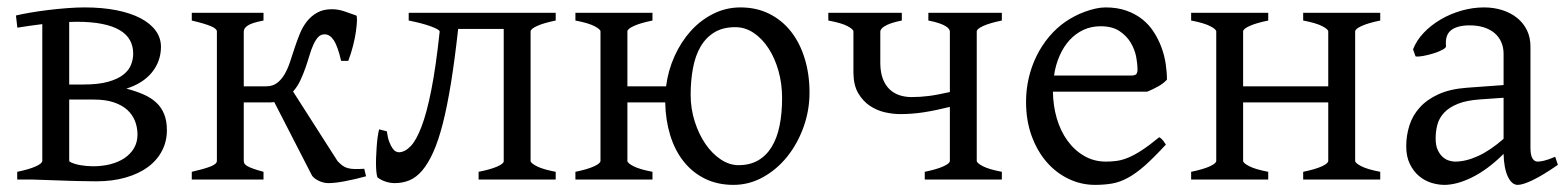

<svg xmlns="http://www.w3.org/2000/svg" viewBox="-20 -489 4270 523"><path d="M188.5 -429.7Q183.6 -429.7 178.7 -429.4Q173.8 -429.2 168.5 -429.2V-258.8H207.5Q247.6 -258.8 273.9 -266.1Q300.3 -273.4 315.4 -285.2Q330.6 -296.9 336.7 -312Q342.8 -327.1 342.8 -342.8Q342.8 -363.3 334 -379.4Q325.2 -395.5 306.4 -406.7Q287.6 -418 258.5 -423.8Q229.5 -429.7 188.5 -429.7ZM168.5 -217.8V-52.7Q168.5 -51.8 169.4 -48.8Q181.6 -42 199 -39.1Q216.3 -36.1 233.4 -36.1Q258.8 -36.1 280.8 -41.7Q302.7 -47.4 319.1 -58.3Q335.4 -69.3 345 -85.4Q354.5 -101.6 354.5 -122.1Q354.5 -142.1 347.7 -159.4Q340.8 -176.8 326.7 -189.7Q312.5 -202.6 290 -210.2Q267.6 -217.8 236.3 -217.8ZM434.6 -134.3Q434.6 -103.5 421.1 -77.9Q407.7 -52.2 382.8 -33.9Q357.9 -15.6 322.3 -5.4Q286.6 4.9 242.2 4.9Q233.4 4.9 220.9 4.6Q208.5 4.4 194.6 4.2Q180.7 3.9 165.8 3.4Q150.9 2.9 136.7 2.4Q103 1.5 66.4 0H26.9V-21Q60.1 -27.8 77.6 -35.9Q95.2 -43.9 95.2 -50.8V-423.3Q76.7 -420.9 59.1 -418.5Q41.5 -416 27.3 -413.6L23.4 -446.8Q39.6 -450.7 62.5 -454.6Q85.4 -458.5 111.1 -461.7Q136.7 -464.8 162.8 -466.8Q189 -468.8 210.4 -468.8Q258.3 -468.8 296.9 -461.2Q335.4 -453.6 362.5 -439.5Q389.6 -425.3 404.1 -405.5Q418.5 -385.7 418.5 -360.8Q418 -321.3 393.6 -291.5Q369.1 -261.7 324.2 -247.6Q350.6 -240.7 371.1 -231.7Q391.6 -222.7 405.8 -209.5Q419.9 -196.3 427.2 -178Q434.6 -159.7 434.6 -134.3Z M697.8 -454.1V-433.1Q665.5 -426.8 654.8 -419.4Q644 -412.1 644 -403.3V-253.9H705.1Q722.7 -253.9 734.6 -262.9Q746.6 -272 755.1 -286.6Q763.7 -301.3 770 -320.3Q776.4 -339.4 782.7 -358.9Q789.1 -378.4 796.9 -397.5Q804.7 -416.5 816.4 -431.2Q828.1 -445.8 844.5 -454.8Q860.8 -463.9 884.3 -463.9Q900.4 -463.9 917.5 -458.3Q934.6 -452.6 950.2 -446.8Q952.6 -445.8 952.4 -434.1Q952.1 -422.4 949.7 -404.5Q947.3 -386.7 941.9 -365.2Q936.5 -343.8 928.7 -323.2H909.2Q899.9 -363.3 889.2 -379.4Q878.4 -395.5 864.3 -395.5Q853.5 -395.5 846.4 -387.7Q839.4 -379.9 833.5 -366.9Q827.6 -354 822.8 -337.4Q817.9 -320.8 811.8 -303.5Q805.7 -286.1 797.9 -269.5Q790 -252.9 778.3 -239.7L899.4 -50.3Q906.7 -42.5 913.1 -37.8Q919.4 -33.2 927.5 -31Q935.5 -28.8 946 -28.6Q956.5 -28.3 972.2 -29.3L977.1 -8.8Q946.8 -0.5 919.7 4.6Q892.6 9.8 874.5 9.8Q861.8 9.8 849.1 3.9Q836.4 -2 830.1 -10.3L727.1 -210.9Q723.1 -210.4 719.2 -210.2Q715.3 -210 711.4 -210H644V-50.8Q644 -46.9 645.8 -43.7Q647.5 -40.5 652.8 -37.1Q658.2 -33.7 668.9 -29.8Q679.7 -25.9 697.8 -21V0H502.4V-21Q534.7 -28.3 552.7 -35.2Q570.8 -42 570.8 -50.8V-403.3Q570.8 -410.6 554.9 -417.5Q539.1 -424.3 502.4 -433.1V-454.1Z M1283.7 0V-21Q1315.9 -27.3 1334 -35.2Q1352.1 -43 1352.1 -49.8V-410.2H1228Q1218.8 -326.7 1208.5 -263.2Q1198.2 -199.7 1186.3 -152.8Q1174.3 -106 1160.4 -75Q1146.5 -43.9 1130.4 -24.9Q1114.3 -5.9 1095.7 2Q1077.1 9.8 1055.2 9.8Q1043 9.8 1031 5.9Q1019 2 1009.3 -4.9Q1007.3 -6.3 1006.1 -14.2Q1004.9 -22 1004.4 -33.4Q1003.9 -44.9 1004.4 -58.8Q1004.9 -72.8 1005.9 -86.9Q1006.8 -101.1 1008.5 -114.3Q1010.3 -127.4 1012.7 -136.7L1033.7 -131.3Q1036.1 -113.8 1040.3 -102.8Q1044.4 -91.8 1049.1 -85.2Q1053.7 -78.6 1058.3 -76.4Q1063 -74.2 1066.9 -74.2Q1083 -74.7 1098.4 -90.6Q1113.8 -106.4 1128.2 -144Q1142.6 -181.6 1155 -244.6Q1167.5 -307.6 1177.7 -403.3Q1177.2 -406.2 1170.4 -409.9Q1163.6 -413.6 1152.1 -417.7Q1140.6 -421.9 1125.5 -425.8Q1110.4 -429.7 1093.3 -433.1V-454.1H1493.7V-433.1Q1460.4 -426.3 1442.9 -418.2Q1425.3 -410.2 1425.3 -403.3V-50.8Q1425.3 -44.9 1441.7 -36.4Q1458 -27.8 1493.7 -21V0Z M2110.4 -222.2Q2110.4 -260.7 2100.6 -295.7Q2090.8 -330.6 2073.5 -357.2Q2056.2 -383.8 2033 -399.4Q2009.8 -415 1982.9 -415Q1949.2 -415 1926 -400.9Q1902.8 -386.7 1888.4 -362.1Q1874 -337.4 1867.7 -303.7Q1861.3 -270 1861.3 -231Q1861.3 -192.4 1872.6 -157.5Q1883.8 -122.6 1902.1 -96.2Q1920.4 -69.8 1943.8 -54.4Q1967.3 -39.1 1991.7 -39.1Q2022.5 -39.1 2044.9 -52Q2067.4 -64.9 2082 -88.9Q2096.7 -112.8 2103.5 -146.5Q2110.4 -180.2 2110.4 -222.2ZM2185.1 -236.8Q2185.1 -188 2168.7 -142.6Q2152.3 -97.2 2124.3 -62.3Q2096.2 -27.3 2058.3 -6.3Q2020.5 14.6 1978 14.6Q1934.6 14.6 1900.4 -2.2Q1866.2 -19 1842.3 -49.1Q1818.4 -79.1 1805.7 -120.4Q1793 -161.6 1792 -210H1689V-50.8Q1689 -44.9 1705.3 -36.4Q1721.7 -27.8 1757.3 -21V0H1547.4V-21Q1580.6 -27.8 1598.1 -35.9Q1615.7 -43.9 1615.7 -50.8V-403.3Q1615.7 -409.2 1599.4 -417.7Q1583 -426.3 1547.4 -433.1V-454.1H1757.3V-433.1Q1724.1 -426.3 1706.5 -418.2Q1689 -410.2 1689 -403.3V-253.9H1794.4Q1799.8 -296.9 1817.4 -335.9Q1835 -375 1861.6 -404.5Q1888.2 -434.1 1922.9 -451.4Q1957.5 -468.8 1997.1 -468.8Q2041 -468.8 2075.9 -451.2Q2110.8 -433.6 2135 -402.6Q2159.2 -371.6 2172.1 -329.1Q2185.1 -286.6 2185.1 -236.8Z M2499 0V-21Q2532.2 -27.8 2549.8 -35.9Q2567.4 -43.9 2567.4 -50.8V-197.8Q2527.8 -188 2496.1 -183.1Q2464.4 -178.2 2431.6 -178.2Q2412.6 -178.2 2390.6 -183.1Q2368.7 -188 2349.6 -200.7Q2330.6 -213.4 2317.9 -234.9Q2305.2 -256.3 2304.7 -290V-403.3Q2304.7 -409.2 2288.8 -417.7Q2272.9 -426.3 2236.3 -433.1V-454.1H2436.5V-433.1Q2419.4 -429.7 2408 -425.8Q2396.5 -421.9 2389.9 -417.7Q2383.3 -413.6 2380.6 -409.9Q2377.9 -406.2 2377.9 -403.3V-315.4Q2378.4 -291 2385 -273.9Q2391.6 -256.8 2403.1 -245.8Q2414.6 -234.9 2429.9 -229.7Q2445.3 -224.6 2463.4 -224.6Q2474.6 -224.6 2485.8 -225.3Q2497.1 -226.1 2509.3 -227.5Q2521.5 -229 2535.6 -231.7Q2549.8 -234.4 2567.4 -238.3V-403.3Q2567.4 -406.2 2564.9 -409.9Q2562.5 -413.6 2555.9 -417.7Q2549.3 -421.9 2537.8 -425.8Q2526.4 -429.7 2508.8 -433.1V-454.1H2709V-433.1Q2675.8 -426.3 2658.2 -418.2Q2640.6 -410.2 2640.6 -403.3V-50.8Q2640.6 -44.9 2657 -36.4Q2673.3 -27.8 2709 -21V0Z M2978 -417.5Q2952.6 -417.5 2931.4 -407.7Q2910.2 -397.9 2893.8 -380.1Q2877.4 -362.3 2866.5 -337.6Q2855.5 -313 2851.1 -283.2H3060.1Q3071.3 -283.2 3075 -286.9Q3078.6 -290.5 3078.6 -300.8Q3078.6 -314 3075 -333.7Q3071.3 -353.5 3060.3 -372.3Q3049.3 -391.1 3029.5 -404.3Q3009.8 -417.5 2978 -417.5ZM3158.7 -272Q3149.9 -262.2 3135.3 -253.9Q3120.6 -245.6 3105 -239.3H2848.1Q2848.6 -201.2 2858.6 -166.7Q2868.7 -132.3 2887.5 -106.2Q2906.2 -80.1 2932.9 -64.5Q2959.5 -48.8 2992.7 -48.8Q3007.8 -48.8 3022.2 -50.8Q3036.6 -52.7 3053.2 -59.6Q3069.8 -66.4 3090.1 -79.6Q3110.4 -92.8 3137.7 -115.2Q3144 -111.8 3148.7 -105.5Q3153.3 -99.1 3155.8 -95.2Q3123 -59.6 3098.4 -37.8Q3073.7 -16.1 3052 -4.4Q3030.3 7.3 3009 11Q2987.8 14.6 2962.9 14.6Q2925.3 14.6 2891.4 -1.5Q2857.4 -17.6 2831.5 -47.1Q2805.7 -76.7 2790.3 -118.4Q2774.9 -160.2 2774.9 -211.9Q2774.9 -244.6 2782.2 -276.4Q2789.6 -308.1 2803.5 -336.4Q2817.4 -364.7 2837.4 -388.7Q2857.4 -412.6 2882.8 -430.2Q2893.6 -437.5 2907 -444.6Q2920.4 -451.7 2935.1 -457Q2949.7 -462.4 2964.1 -465.6Q2978.5 -468.8 2991.7 -468.8Q3023.4 -468.8 3048.3 -460Q3073.2 -451.2 3091.8 -436.3Q3110.4 -421.4 3123 -401.6Q3135.7 -381.8 3143.8 -359.9Q3151.9 -337.9 3155.3 -315.2Q3158.7 -292.5 3158.7 -272Z M3529.8 0V-21Q3563 -27.8 3580.6 -35.9Q3598.1 -43.9 3598.1 -50.8V-210H3366.2V-50.8Q3366.2 -44.9 3382.6 -36.4Q3398.9 -27.8 3434.6 -21V0H3224.6V-21Q3257.8 -27.8 3275.4 -35.9Q3293 -43.9 3293 -50.8V-403.3Q3293 -409.2 3276.6 -417.7Q3260.3 -426.3 3224.6 -433.1V-454.1H3434.6V-433.1Q3401.4 -426.3 3383.8 -418.2Q3366.2 -410.2 3366.2 -403.3V-253.9H3598.1V-403.3Q3598.1 -409.2 3581.8 -417.7Q3565.4 -426.3 3529.8 -433.1V-454.1H3739.7V-433.1Q3706.5 -426.3 3689 -418.2Q3671.4 -410.2 3671.4 -403.3V-50.8Q3671.4 -44.9 3687.7 -36.4Q3704.1 -27.8 3739.7 -21V0Z M3943.4 -48.8Q3972.7 -48.8 4005.6 -63.7Q4038.6 -78.6 4075.7 -110.8V-222.7L4012.7 -218.3Q3975.1 -215.8 3951.4 -206.3Q3927.7 -196.8 3914.1 -182.4Q3900.4 -168 3895.5 -149.9Q3890.6 -131.8 3890.6 -111.8Q3890.6 -92.3 3896.5 -80.1Q3902.3 -67.9 3910.6 -60.8Q3918.9 -53.7 3928 -51.3Q3937 -48.8 3943.4 -48.8ZM4223.6 -40Q4182.1 -11.2 4155 1.7Q4127.9 14.6 4114.3 14.6Q4098.1 14.6 4087.4 -7.8Q4076.7 -30.3 4075.7 -69.8Q4053.7 -47.9 4031.7 -31.7Q4009.8 -15.6 3988.8 -5.4Q3967.8 4.9 3949 9.8Q3930.2 14.6 3914.6 14.6Q3897 14.6 3878.4 8.8Q3859.9 2.9 3845 -9.8Q3830.1 -22.5 3820.3 -42.5Q3810.5 -62.5 3810.5 -90.8Q3810.5 -119.6 3819.1 -147Q3827.6 -174.3 3847.2 -196Q3866.7 -217.8 3898.2 -232.2Q3929.7 -246.6 3975.6 -250L4075.7 -257.3V-342.8Q4075.7 -359.4 4069.6 -373.8Q4063.5 -388.2 4051.3 -398.7Q4039.1 -409.2 4021 -414.8Q4002.9 -420.4 3979 -419.9Q3947.3 -418.9 3931.6 -405.8Q3916 -392.6 3918.9 -363.3Q3919.4 -358.9 3908.9 -353.3Q3898.4 -347.7 3884 -343.3Q3869.6 -338.9 3855.7 -336.4Q3841.8 -334 3835.9 -335.4L3829.1 -354.5Q3838.4 -378.9 3858.2 -399.7Q3877.9 -420.4 3904.1 -435.8Q3930.2 -451.2 3960.9 -460Q3991.7 -468.8 4022.5 -468.8Q4049.3 -468.8 4072.3 -461.4Q4095.2 -454.1 4112.3 -440.4Q4129.4 -426.8 4139.2 -407Q4148.9 -387.2 4148.9 -362.3V-86.9Q4148.9 -66.4 4154.3 -57.6Q4159.7 -48.8 4168.5 -48.8Q4175.3 -48.8 4186 -51.3Q4196.8 -53.7 4216.3 -62Z"/></svg>

Font: Noto Serif Devanagari
Style: Regular
Weight: 400
Designer: Monotype Design Team
Foundry: Monotype Imaging Inc.
Version: Version 1.01